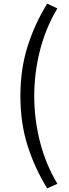

<svg xmlns="http://www.w3.org/2000/svg" viewBox="-20 -838 378 1054"><path d="M239 196Q170 84 131 -39.5Q92 -163 92 -311Q92 -458 131 -582Q170 -706 239 -818L295 -792Q231 -685 199.5 -561.5Q168 -438 168 -311Q168 -183 199.5 -59.5Q231 64 295 171Z"/></svg>

Font: Noto Sans TC Thin
Style: Regular
Weight: 400
Version: Version 2.004-H2;hotconv 1.0.118;makeotfexe 2.5.65603